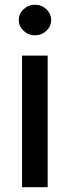

<svg xmlns="http://www.w3.org/2000/svg" viewBox="-20 -776 289 796"><path d="M177.6 0H71.4V-545.5H177.6ZM125 -629.6Q97.3 -629.6 77.6 -648.3Q57.9 -666.9 57.9 -692.8Q57.9 -719.1 77.6 -737.7Q97.3 -756.4 125 -756.4Q152.3 -756.4 172.2 -737.7Q192.1 -719.1 192.1 -692.8Q192.1 -666.9 172.2 -648.3Q152.3 -629.6 125 -629.6Z"/></svg>

Font: Linik Sans Medium
Style: Regular
Weight: 500
Designer: Rasmus Andersson (font), Cristiano Sobral (main changes)
Foundry: rsms
Version: Version 3.018;June 1, 2022;FontCreator 14.0.0.2814 64-bit; t